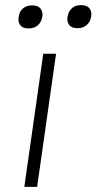

<svg xmlns="http://www.w3.org/2000/svg" viewBox="-20 -730 377 750"><path d="M75 0 149 -520H199L125 0ZM283 -620Q261 -620 252 -630.5Q243 -641 243 -656Q243 -660 244 -665Q247 -685 260.5 -697.5Q274 -710 296 -710Q318 -710 327.5 -699.5Q337 -689 337 -674Q337 -670 336 -665Q333 -645 319 -632.5Q305 -620 283 -620ZM92 -619Q70 -619 61 -629.5Q52 -640 52 -655Q52 -659 53 -664Q55 -684 69 -696.5Q83 -709 105 -709Q127 -709 136.5 -698.5Q146 -688 146 -673Q146 -669 145 -664Q142 -644 128 -631.5Q114 -619 92 -619Z"/></svg>

Font: Lexend ExtLt
Style: Italic
Weight: 250
Italic angle: -8.13011°
Designer: Bonnie Shaver-Troup, Thomas Jockin
Foundry: Lexend
Version: Version 1.007